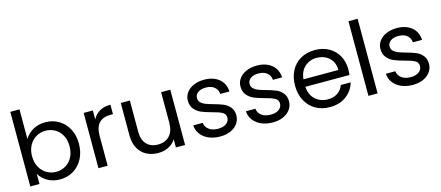

<svg xmlns="http://www.w3.org/2000/svg" viewBox="-51 -1285 4223 1839"><g transform="rotate(-15 2060.5 -365.5)"><path d="M168 -446Q196 -495 250 -526Q304 -557 373 -557Q447 -557 506 -522Q565 -487 599 -423.5Q633 -360 633 -276Q633 -193 599 -128Q565 -63 505.5 -27Q446 9 373 9Q302 9 248.5 -22Q195 -53 168 -101V0H77V-740H168ZM540 -276Q540 -338 515 -384Q490 -430 447.5 -454Q405 -478 354 -478Q304 -478 261.5 -453.5Q219 -429 193.5 -382.5Q168 -336 168 -275Q168 -213 193.5 -166.5Q219 -120 261.5 -95.5Q304 -71 354 -71Q405 -71 447.5 -95.5Q490 -120 515 -166.5Q540 -213 540 -276Z M844 -459Q868 -506 912.5 -532Q957 -558 1021 -558V-464H997Q844 -464 844 -298V0H753V-548H844Z M1612 -548V0H1521V-81Q1495 -39 1448.5 -15.5Q1402 8 1346 8Q1282 8 1231 -18.5Q1180 -45 1150.5 -98Q1121 -151 1121 -227V-548H1211V-239Q1211 -158 1252 -114.5Q1293 -71 1364 -71Q1437 -71 1479 -116Q1521 -161 1521 -247V-548Z M1960 9Q1897 9 1847 -12.5Q1797 -34 1768 -72.5Q1739 -111 1736 -161H1830Q1834 -120 1868.5 -94Q1903 -68 1959 -68Q2011 -68 2041 -91Q2071 -114 2071 -149Q2071 -185 2039 -202.5Q2007 -220 1940 -237Q1879 -253 1840.5 -269.5Q1802 -286 1774.5 -318.5Q1747 -351 1747 -404Q1747 -446 1772 -481Q1797 -516 1843 -536.5Q1889 -557 1948 -557Q2039 -557 2095 -511Q2151 -465 2155 -385H2064Q2061 -428 2029.5 -454Q1998 -480 1945 -480Q1896 -480 1867 -459Q1838 -438 1838 -404Q1838 -377 1855.5 -359.5Q1873 -342 1899.5 -331.5Q1926 -321 1973 -308Q2032 -292 2069 -276.5Q2106 -261 2132.5 -230Q2159 -199 2160 -149Q2160 -104 2135 -68Q2110 -32 2064.5 -11.5Q2019 9 1960 9Z M2482 9Q2419 9 2369 -12.5Q2319 -34 2290 -72.5Q2261 -111 2258 -161H2352Q2356 -120 2390.5 -94Q2425 -68 2481 -68Q2533 -68 2563 -91Q2593 -114 2593 -149Q2593 -185 2561 -202.5Q2529 -220 2462 -237Q2401 -253 2362.5 -269.5Q2324 -286 2296.5 -318.5Q2269 -351 2269 -404Q2269 -446 2294 -481Q2319 -516 2365 -536.5Q2411 -557 2470 -557Q2561 -557 2617 -511Q2673 -465 2677 -385H2586Q2583 -428 2551.5 -454Q2520 -480 2467 -480Q2418 -480 2389 -459Q2360 -438 2360 -404Q2360 -377 2377.5 -359.5Q2395 -342 2421.5 -331.5Q2448 -321 2495 -308Q2554 -292 2591 -276.5Q2628 -261 2654.5 -230Q2681 -199 2682 -149Q2682 -104 2657 -68Q2632 -32 2586.5 -11.5Q2541 9 2482 9Z M3310 -295Q3310 -269 3307 -240H2869Q2874 -159 2924.5 -113.5Q2975 -68 3047 -68Q3106 -68 3145.5 -95.5Q3185 -123 3201 -169H3299Q3277 -90 3211 -40.5Q3145 9 3047 9Q2969 9 2907.5 -26Q2846 -61 2811 -125.5Q2776 -190 2776 -275Q2776 -360 2810 -424Q2844 -488 2905.5 -522.5Q2967 -557 3047 -557Q3125 -557 3185 -523Q3245 -489 3277.5 -429.5Q3310 -370 3310 -295ZM3216 -314Q3216 -366 3193 -403.5Q3170 -441 3130.5 -460.5Q3091 -480 3043 -480Q2974 -480 2925.5 -436Q2877 -392 2870 -314Z M3521 -740V0H3430V-740Z M3870 9Q3807 9 3757 -12.5Q3707 -34 3678 -72.5Q3649 -111 3646 -161H3740Q3744 -120 3778.5 -94Q3813 -68 3869 -68Q3921 -68 3951 -91Q3981 -114 3981 -149Q3981 -185 3949 -202.5Q3917 -220 3850 -237Q3789 -253 3750.5 -269.5Q3712 -286 3684.5 -318.5Q3657 -351 3657 -404Q3657 -446 3682 -481Q3707 -516 3753 -536.5Q3799 -557 3858 -557Q3949 -557 4005 -511Q4061 -465 4065 -385H3974Q3971 -428 3939.5 -454Q3908 -480 3855 -480Q3806 -480 3777 -459Q3748 -438 3748 -404Q3748 -377 3765.5 -359.5Q3783 -342 3809.5 -331.5Q3836 -321 3883 -308Q3942 -292 3979 -276.5Q4016 -261 4042.5 -230Q4069 -199 4070 -149Q4070 -104 4045 -68Q4020 -32 3974.5 -11.5Q3929 9 3870 9Z"/></g></svg>

Font: A Bank Premium Regular
Style: Regular
Weight: 400
Designer: Ninad Kale (Devanagari), Jonny Pinhorn (Latin), Htun Naung (Myanmar)
Foundry: Indian Type Foundry
Version: 4.004